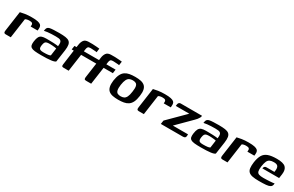

<svg xmlns="http://www.w3.org/2000/svg" viewBox="149 -1636 4248 2771"><g transform="rotate(30 2273.0 -250.0)"><path d="M144 0H59Q40 0 32.5 -9.5Q25 -19 29 -47L76 -379Q102 -386 151.5 -394Q201 -402 264 -402Q329 -402 365 -394Q401 -386 416.5 -371Q432 -356 433.5 -333Q435 -310 431 -278H315L316 -292Q319 -316 310.5 -327Q302 -338 287.5 -340.5Q273 -343 258 -343Q236 -343 217.5 -338.5Q199 -334 190 -326Z M653 5Q587 5 546.5 0.5Q506 -4 486 -17.5Q466 -31 461.5 -55Q457 -79 462 -116Q469 -167 484 -194Q499 -221 527 -230.5Q555 -240 599 -240Q625 -240 656 -239.5Q687 -239 717 -238Q747 -237 769 -234.5Q791 -232 799 -230Q804 -266 801 -287Q798 -308 785.5 -319Q773 -330 752 -333Q731 -336 701 -336Q667 -336 632.5 -334.5Q598 -333 566.5 -329.5Q535 -326 511 -320L515 -343Q519 -368 532.5 -379.5Q546 -391 565 -395Q587 -400 630.5 -402Q674 -404 722 -404Q784 -404 825.5 -398Q867 -392 889.5 -374Q912 -356 918.5 -321.5Q925 -287 917 -229L888 -27Q873 -10 814.5 -2.5Q756 5 653 5ZM660 -47Q710 -47 738 -51Q766 -55 776 -64L793 -188Q784 -191 763 -193.5Q742 -196 719.5 -197.5Q697 -199 683 -199Q653 -199 633 -194.5Q613 -190 603 -174Q593 -158 588 -124Q584 -97 587.5 -79.5Q591 -62 607.5 -54.5Q624 -47 660 -47Z M1003 -352H1037L1044 -398Q1050 -441 1071.5 -472Q1093 -503 1146 -505Q1180 -507 1216.5 -505.5Q1253 -504 1284.5 -501.5Q1316 -499 1333 -497L1325 -433Q1320 -435 1306.5 -436Q1293 -437 1276 -438Q1259 -439 1243.5 -440Q1228 -441 1218 -441Q1188 -441 1177.5 -427.5Q1167 -414 1164 -389L1159 -352H1418L1409 -288H1150L1109 0H1027Q1003 0 997 -9Q991 -18 994 -39L1028 -288H993ZM1377 -350 1412 -352 1418 -398Q1424 -441 1446 -472Q1468 -503 1521 -505Q1555 -507 1591.5 -505.5Q1628 -504 1659.5 -501.5Q1691 -499 1708 -497L1699 -433Q1694 -435 1681 -436Q1668 -437 1651 -438Q1634 -439 1618.5 -440Q1603 -441 1593 -441Q1563 -441 1552.5 -427.5Q1542 -414 1539 -389L1534 -352H1688L1679 -288H1525L1484 0H1402Q1378 0 1372 -9Q1366 -18 1368 -39L1403 -288L1368 -289Z M1935 6Q1882 6 1841.5 -2.5Q1801 -11 1775.5 -33Q1750 -55 1740.5 -95.5Q1731 -136 1739 -199Q1749 -265 1769.5 -306Q1790 -347 1821.5 -368Q1853 -389 1894.5 -396.5Q1936 -404 1988 -404Q2041 -404 2081 -395.5Q2121 -387 2146.5 -365Q2172 -343 2181 -303Q2190 -263 2181 -199Q2172 -132 2152 -91.5Q2132 -51 2101 -30Q2070 -9 2028.5 -1.5Q1987 6 1935 6ZM1941 -55Q1973 -55 1996 -66Q2019 -77 2034.5 -108Q2050 -139 2058 -199Q2067 -259 2060.5 -290Q2054 -321 2033.5 -332Q2013 -343 1982 -343Q1950 -343 1926.5 -332Q1903 -321 1887 -290Q1871 -259 1862 -199Q1854 -139 1861.5 -108Q1869 -77 1889.5 -66Q1910 -55 1941 -55Z M2362 0H2277Q2258 0 2250.5 -9.5Q2243 -19 2247 -47L2294 -379Q2320 -386 2369.5 -394Q2419 -402 2482 -402Q2547 -402 2583 -394Q2619 -386 2634.5 -371Q2650 -356 2651.5 -333Q2653 -310 2649 -278H2533L2534 -292Q2537 -316 2528.5 -327Q2520 -338 2505.5 -340.5Q2491 -343 2476 -343Q2454 -343 2435.5 -338.5Q2417 -334 2408 -326Z M2807 -66H3060L3059 -39Q3058 -17 3046 -8.5Q3034 0 3010 0H2645L2654 -61L2927 -333H2702L2706 -363Q2709 -380 2719.5 -389.5Q2730 -399 2744 -399H3101Q3102 -384 3092.5 -366Q3083 -348 3068.5 -330Q3054 -312 3038 -297Z M3312 5Q3246 5 3205.5 0.5Q3165 -4 3145 -17.5Q3125 -31 3120.5 -55Q3116 -79 3121 -116Q3128 -167 3143 -194Q3158 -221 3186 -230.5Q3214 -240 3258 -240Q3284 -240 3315 -239.5Q3346 -239 3376 -238Q3406 -237 3428 -234.5Q3450 -232 3458 -230Q3463 -266 3460 -287Q3457 -308 3444.5 -319Q3432 -330 3411 -333Q3390 -336 3360 -336Q3326 -336 3291.5 -334.5Q3257 -333 3225.5 -329.5Q3194 -326 3170 -320L3174 -343Q3178 -368 3191.5 -379.5Q3205 -391 3224 -395Q3246 -400 3289.5 -402Q3333 -404 3381 -404Q3443 -404 3484.5 -398Q3526 -392 3548.5 -374Q3571 -356 3577.5 -321.5Q3584 -287 3576 -229L3547 -27Q3532 -10 3473.5 -2.5Q3415 5 3312 5ZM3319 -47Q3369 -47 3397 -51Q3425 -55 3435 -64L3452 -188Q3443 -191 3422 -193.5Q3401 -196 3378.5 -197.5Q3356 -199 3342 -199Q3312 -199 3292 -194.5Q3272 -190 3262 -174Q3252 -158 3247 -124Q3243 -97 3246.5 -79.5Q3250 -62 3266.5 -54.5Q3283 -47 3319 -47Z M3756 0H3671Q3652 0 3644.5 -9.5Q3637 -19 3641 -47L3688 -379Q3714 -386 3763.5 -394Q3813 -402 3876 -402Q3941 -402 3977 -394Q4013 -386 4028.5 -371Q4044 -356 4045.5 -333Q4047 -310 4043 -278H3927L3928 -292Q3931 -316 3922.5 -327Q3914 -338 3899.5 -340.5Q3885 -343 3870 -343Q3848 -343 3829.5 -338.5Q3811 -334 3802 -326Z M4281 6Q4215 6 4173 -2.5Q4131 -11 4108.5 -32.5Q4086 -54 4081 -93Q4076 -132 4084 -192Q4096 -271 4123 -316.5Q4150 -362 4204 -382Q4258 -402 4350 -402Q4457 -402 4496 -364.5Q4535 -327 4524 -247L4514 -177H4235Q4237 -195 4247 -207.5Q4257 -220 4279 -220H4411L4414 -244Q4420 -291 4403.5 -314.5Q4387 -338 4337 -338Q4295 -338 4269.5 -326Q4244 -314 4230 -283.5Q4216 -253 4207 -194Q4200 -140 4207 -112Q4214 -84 4240 -74.5Q4266 -65 4315 -65Q4333 -65 4360.5 -66Q4388 -67 4417 -68.5Q4446 -70 4468 -72.5Q4490 -75 4497 -77L4495 -61Q4494 -49 4487 -35.5Q4480 -22 4464 -14Q4443 -2 4398 2Q4353 6 4281 6Z"/></g></svg>

Font: Genos SemiBold
Style: Italic
Weight: 600
Italic angle: -8°
Version: Version 1.010